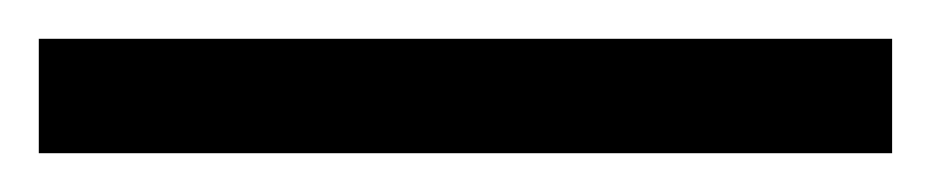

<svg xmlns="http://www.w3.org/2000/svg" viewBox="-25 63 480 99"><path d="M-5 142H435V83H-5Z"/></svg>

Font: Noto Serif Tamil SemiCondensed Black
Style: Regular
Weight: 900
Width: 4
Designer: Indian Type Foundry, Tom Grace, and the Monotype Design Team
Foundry: Monotype Imaging Inc.
Version: Version 2.004